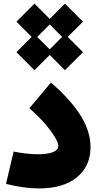

<svg xmlns="http://www.w3.org/2000/svg" viewBox="-20 -1054 545 1076"><path d="M172.9 -660.6 258.8 -746.1 343.8 -660.6 445.3 -761.7 359.4 -847.2 445.3 -932.6 343.8 -1033.7 258.8 -948.2 172.9 -1033.7 72.3 -932.6 157.2 -847.2 72.3 -761.7ZM258.8 -917 328.1 -847.2 258.8 -777.3 188.5 -847.2ZM487.3 -230C487.3 -344.7 416.5 -460 265.6 -591.3L144.5 -447.3C174.3 -421.4 201.7 -394.5 226.6 -366.7C275.4 -311.5 306.6 -261.7 306.6 -235.8C306.6 -206.1 265.1 -189.5 192.9 -189.5C153.3 -189.5 107.4 -194.3 56.2 -204.6L13.7 -23.4C81.5 -6.3 143.6 2 199.7 2C289.1 2 359.4 -18.6 410.6 -60.1C461.9 -101.6 487.3 -158.2 487.3 -230Z"/></svg>

Font: Estedad Black
Style: Regular
Weight: 900
Designer: Amin Abedi
Version: Version 7.3